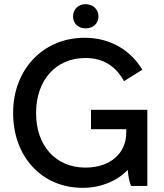

<svg xmlns="http://www.w3.org/2000/svg" viewBox="-20 -891 785 920"><path d="M390 -755C426 -755 452 -779 452 -812C452 -846 426 -871 390 -871C355 -871 330 -846 330 -812C330 -779 355 -755 390 -755ZM375 9H379C463 9 542 -24 592 -77C594 -50 600 -17 608 0H686V-365H416V-272H585V-255C585 -159 511 -88 390 -88H389C247 -88 153 -193 153 -347V-352C153 -505 247 -613 388 -613H390C477 -613 536 -572 574 -502L662 -557C608 -647 512 -710 386 -710H385C187 -710 43 -558 43 -352V-348C43 -141 180 9 375 9Z"/></svg>

Font: Fixel Display Medium
Style: Regular
Weight: 500
Designer: AlfaBravo + MacPaw
Foundry: Kyrylo Tkachov, Marchela Mozhyna, Serhii Makarenko, Maria Weinstein, Zakhar Kryvoshyya
Version: Version 1.211